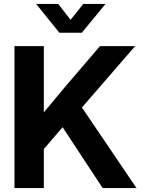

<svg xmlns="http://www.w3.org/2000/svg" viewBox="-20 -964 726 984"><path d="M54.2 0V-727.5H204.6V-388.2Q231.4 -420.4 258.3 -452.6Q285.2 -484.9 312.5 -517.6L492.2 -727.5H672.4L399.9 -413.1L679.7 0H506.3L300.8 -312L204.6 -200.2V0ZM278.3 -943.8 341.8 -862.3 406.7 -943.8H520.5V-943.4L399.4 -796.4H284.2L165.5 -943.4V-943.8Z"/></svg>

Font: Inter Display
Style: Bold
Weight: 700
Designer: Rasmus Andersson
Foundry: rsms
Version: Version 4.001;git-9221beed3